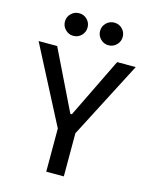

<svg xmlns="http://www.w3.org/2000/svg" viewBox="-131 -987 848 1072"><g transform="rotate(15 293.0 -451.0)"><path d="M251.5 -231.4 12.2 -693.4H119.6L288.6 -346.7H297.4L466.3 -693.4H573.7L334.5 -231.4ZM242.2 0V-341.8H343.8V0ZM394.5 -771.5Q367.7 -771.5 348.4 -790.8Q329.1 -810.1 329.1 -836.9Q329.1 -864.3 348.4 -883.3Q367.7 -902.3 394.5 -902.3Q421.9 -902.3 440.9 -883.3Q460 -864.3 460 -836.9Q460 -810.1 440.9 -790.8Q421.9 -771.5 394.5 -771.5ZM191.4 -771.5Q164.6 -771.5 145.3 -790.8Q126 -810.1 126 -836.9Q126 -864.3 145.3 -883.3Q164.6 -902.3 191.4 -902.3Q218.8 -902.3 237.8 -883.3Q256.8 -864.3 256.8 -836.9Q256.8 -810.1 237.8 -790.8Q218.8 -771.5 191.4 -771.5Z"/></g></svg>

Font: Cascadia Code
Style: Regular
Weight: 400
Monospace: yes
Designer: Aaron Bell
Foundry: Saja Typeworks
Version: Version 2106.017